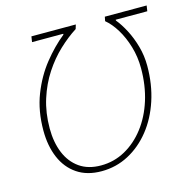

<svg xmlns="http://www.w3.org/2000/svg" viewBox="-100 -759 862 869"><g transform="rotate(-15 331.0 -324.0)"><path d="M662 -660 658 -634H510V-630Q530 -606 549.5 -569Q569 -532 581.5 -487.5Q594 -443 594 -396Q594 -309 569.5 -234.5Q545 -160 501 -105Q457 -50 398.5 -19Q340 12 272 12Q204 12 157.5 -19.5Q111 -51 87.5 -106.5Q64 -162 64 -234Q64 -326 93 -400.5Q122 -475 168 -532.5Q214 -590 264 -630V-634H118L122 -660H330L324 -640Q283 -614 242 -575.5Q201 -537 167.5 -486Q134 -435 114 -372Q94 -309 94 -236Q94 -171 114.5 -121Q135 -71 175.5 -42.5Q216 -14 276 -14Q337 -14 389.5 -43Q442 -72 481.5 -123.5Q521 -175 542.5 -243.5Q564 -312 564 -392Q564 -446 549.5 -494.5Q535 -543 512 -580.5Q489 -618 462 -640L466 -660Z"/></g></svg>

Font: Source Sans 3 ExtraLight
Style: Italic
Weight: 250
Italic angle: -11°
Designer: Paul D. Hunt
Foundry: Adobe
Version: Version 3.046;hotconv 1.0.118;makeotfexe 2.5.65603